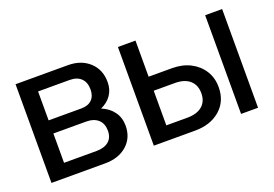

<svg xmlns="http://www.w3.org/2000/svg" viewBox="-76 -707 1303 914"><g transform="rotate(-20 575.0 -250.0)"><path d="M395 -252Q434 -236 455.5 -206Q477 -176 477 -136Q477 -74.5 434.8 -37.2Q392.5 0 323.5 0H52V-500H317.5Q384 -500 425.8 -461.5Q467.5 -423 467.5 -360Q467.5 -322.5 448.5 -294.8Q429.5 -267 395 -252ZM306.5 -284.5Q341.5 -284.5 360.2 -303Q379 -321.5 379 -355Q379 -391 358.5 -411Q338 -431 301 -431H141V-284.5ZM305 -69.5Q345 -69.5 367.2 -88Q389.5 -106.5 389.5 -142Q389.5 -178 367.8 -198Q346 -218 306.5 -218H141V-69.5Z M1012.5 -500H1098.5V0H1012.5ZM778.5 -317Q830.5 -317 870.5 -296.5Q910.5 -276 933.2 -240Q956 -204 956 -157Q956 -85 907 -42.5Q858 0 779.5 0H570.5V-500H659.5V-317ZM765.5 -70.5Q814.5 -70.5 841.5 -93.2Q868.5 -116 868.5 -157.5Q868.5 -199.5 841.8 -222.8Q815 -246 767 -246H659.5V-70.5Z"/></g></svg>

Font: Overused Grotesk
Style: Regular
Weight: 450
Version: Version 0.004